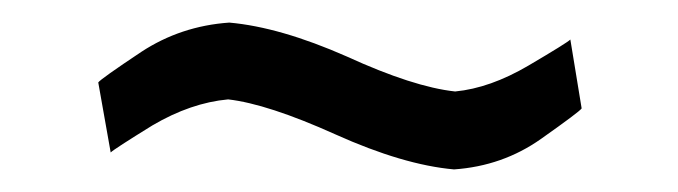

<svg xmlns="http://www.w3.org/2000/svg" viewBox="-20 -345 600 170"><path d="M485 -310Q482 -307 448 -287Q414 -267 383 -264Q346 -268 287 -295Q228 -321 183 -325Q140 -322 105 -299Q69 -275 67 -272L78 -210Q81 -213 115 -234Q149 -254 182 -257Q217 -253 277 -226Q337 -199 382 -195Q425 -198 459 -222Q493 -246 495 -249Z"/></svg>

Font: RazerF5
Style: Regular
Weight: 400
Foundry: Razer Inc.
Version: Version 2